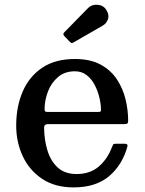

<svg xmlns="http://www.w3.org/2000/svg" viewBox="-20 -781 612 812"><path d="M48.5 -250Q48.5 -330 76 -393.8Q103.5 -457.5 158.5 -494.5Q213.5 -531.5 297 -531.5Q362 -531.5 405.5 -507.8Q449 -484 474.5 -445.2Q500 -406.5 511 -360.8Q522 -315 522 -271Q522 -261 518.5 -258.5Q515 -256 504 -256H182.5Q166.5 -256 166.5 -241.5Q167 -189 180.8 -144.2Q194.5 -99.5 224.5 -72.2Q254.5 -45 304 -45Q360.5 -45 397.5 -76.5Q434.5 -108 454.5 -161Q456.5 -166.5 458.5 -169.8Q460.5 -173 468.5 -173H508Q521.5 -173 519 -162Q497.5 -83.5 441.5 -36Q385.5 11.5 291 11.5Q212 11.5 158 -24.8Q104 -61 76.2 -120.5Q48.5 -180 48.5 -250ZM182.5 -307.5H393Q402.5 -307.5 404.8 -309Q407 -310.5 407 -316.5Q407 -340.5 400.2 -368.8Q393.5 -397 380.2 -422.2Q367 -447.5 346.2 -463.5Q325.5 -479.5 297 -479.5Q254 -479.5 225.8 -455.5Q197.5 -431.5 183.2 -395Q169 -358.5 168.5 -321Q168.5 -313 170.8 -310.2Q173 -307.5 182.5 -307.5ZM274.5 -605 252 -628.5Q244 -637 252 -644.5L352.5 -747Q367.5 -762.5 392.2 -760.8Q417 -759 429 -740Q443 -718.5 436.8 -700.2Q430.5 -682 415 -673L293.5 -603Q287 -599 283.5 -599Q280 -599 274.5 -605Z"/></svg>

Font: Besley* Medium
Style: Regular
Weight: 500
Designer: Owen Earl
Foundry: indestructible type*
Version: Version 3.000; ttfautohint (v1.8.3)